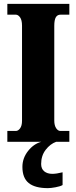

<svg xmlns="http://www.w3.org/2000/svg" viewBox="-20 -734 395 994"><path d="M18 -56H62Q74 -56 84 -69.5Q94 -83 94 -109V-601Q94 -630 84 -644Q74 -658 62 -658H18V-714H339V-658H293Q277 -658 269 -644.5Q261 -631 261 -600V-110Q261 -85 270.5 -70.5Q280 -56 293 -56H339V0H18ZM96 130Q96 85 125 48Q154 11 194 0H271Q240 11 216.5 41.5Q193 72 193 115Q193 140 209 153Q225 166 251 166Q272 166 304 158V224Q292 231 267.5 235.5Q243 240 228 240Q161 240 128.5 213.5Q96 187 96 130Z"/></svg>

Font: Noto Serif CondBlack
Style: Regular
Weight: 900
Width: 3
Designer: Monotype Design Team
Foundry: Monotype Imaging Inc.
Version: Version 1.001